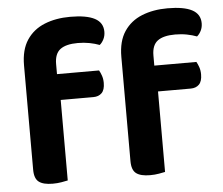

<svg xmlns="http://www.w3.org/2000/svg" viewBox="-50 -732 924 796"><g transform="rotate(-5 412.0 -334.5)"><path d="M174 -336V-444H370Q375 -436 380 -422Q385 -408 385 -391Q385 -362 372 -349Q359 -336 337 -336ZM195 -486V-353H62V-492Q62 -557 89 -597.5Q116 -638 163 -657Q210 -676 270 -676Q338 -676 372 -658Q406 -640 406 -602Q406 -585 399 -571Q392 -557 382 -549Q364 -556 341 -560.5Q318 -565 292 -565Q243 -565 219 -547Q195 -529 195 -486ZM62 -384H201V-1Q192 1 175 4Q158 7 138 7Q99 7 80.5 -7Q62 -21 62 -58ZM579 -336V-444H775Q780 -436 785 -422Q790 -408 790 -391Q790 -362 777 -349Q764 -336 742 -336ZM600 -486V-353H467V-492Q467 -557 494 -597.5Q521 -638 568 -657Q615 -676 675 -676Q743 -676 777 -658Q811 -640 811 -602Q811 -585 804 -571Q797 -557 787 -549Q769 -556 746 -560.5Q723 -565 697 -565Q648 -565 624 -547Q600 -529 600 -486ZM467 -384H606V-1Q597 1 580 4Q563 7 543 7Q504 7 485.5 -7Q467 -21 467 -58Z"/></g></svg>

Font: BalooTamma2Bold
Style: Bold
Weight: 700
Designer: Divya Kowshik, Shuchita Grover and Ek Type
Foundry: Ek Type
Version: Version 1.700